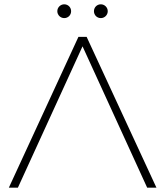

<svg xmlns="http://www.w3.org/2000/svg" viewBox="-20 -871 766 891"><path d="M363 -656 663 0H706L382 -700H344L21 0H63ZM448 -787C465 -787 480 -801 480 -819C480 -837 465 -851 448 -851C430 -851 416 -837 416 -819C416 -801 430 -787 448 -787ZM278 -787C296 -787 310 -801 310 -819C310 -837 296 -851 278 -851C261 -851 246 -837 246 -819C246 -801 261 -787 278 -787Z"/></svg>

Font: Montserrat-Alt1 ExtLt
Style: Regular
Weight: 200
Designer: Differentunic
Foundry: Differentunic
Version: Version 7.222